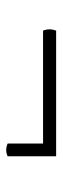

<svg xmlns="http://www.w3.org/2000/svg" viewBox="183 -604 196 602"><g transform="rotate(90 281.0 -303.0)"><path d="M76 -340Q68 -360 76 -381H470V-340ZM430 -229V-370H470V-229Q450 -220 430 -229Z"/></g></svg>

Font: Arima Thin Light
Style: Regular
Weight: 300
Version: Version 1.100